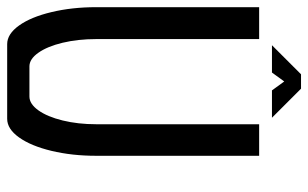

<svg xmlns="http://www.w3.org/2000/svg" viewBox="-182 -677 859 535"><g transform="rotate(90 247.5 -409.5)"><path d="M308.1 -737.8H231.9L207 -772L182.1 -737.8H106L187 -818.8H227.1ZM414.1 -702.1V-248Q414.1 -180.7 400.4 -123.5Q386.7 -66.4 363 -33.2Q339.4 0 311 0H103Q74.7 0 51 -33.2Q27.3 -66.4 13.7 -123.5Q0 -180.7 0 -248V-702.1H88.9V-248Q88.9 -197.3 99.1 -154.5Q109.4 -111.8 127 -86.9Q144.5 -62 165 -62H249Q269.5 -62 287.4 -86.9Q305.2 -111.8 315.7 -154.5Q326.2 -197.3 326.2 -248V-702.1Z"/></g></svg>

Font: Favorite Color
Style: Regular
Weight: 400
Designer: Bryce Wilner
Version: Version 1.000;PS 1.0;hotconv 16.6.51;makeotf.lib2.5.65220 DE